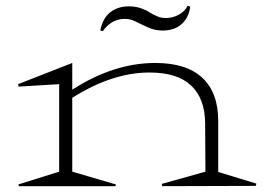

<svg xmlns="http://www.w3.org/2000/svg" viewBox="-20 -639 918 659"><path d="M43.9 -341.8 42 -350.1 228 -422.9V-331.1Q370.1 -422.9 513.2 -422.9Q620.1 -422.9 674.6 -371.8Q729 -320.8 729 -224.1V-48.8L859.9 -8.8L857.9 -1L537.1 0L535.2 -7.8L685.1 -49.8L684.1 -216.8Q683.1 -301.3 635.7 -345.7Q588.4 -390.1 493.2 -390.1Q365.2 -390.1 228 -303.2V-49.8L377.9 -5.9L376 0H44.9L43 -5.9L183.1 -49.8V-350.1ZM324.2 -534.2Q332.5 -576.7 358.4 -596.9Q384.3 -617.2 422.9 -617.2Q444.8 -617.2 463.4 -610.8Q481.9 -604.5 492.7 -597.2Q503.4 -589.8 518.3 -583.5Q533.2 -577.1 548.8 -577.1Q572.8 -577.1 593.5 -588.4Q614.3 -599.6 624 -619.1L632.8 -616.2Q628.9 -580.1 604.2 -557.1Q579.6 -534.2 538.1 -534.2Q512.2 -534.2 489.7 -544.2Q467.3 -554.2 447.5 -564.2Q427.7 -574.2 409.2 -574.2Q362.3 -574.2 333 -532.2Z"/></svg>

Font: Halibut Exp Thin
Style: Regular
Weight: 250
Width: 7
Designer: Matteo Maggi
Foundry: Collletttivo
Version: Version 3.080 | FøM Fix